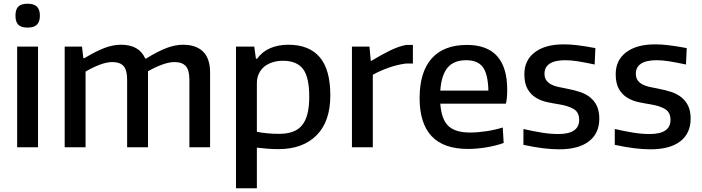

<svg xmlns="http://www.w3.org/2000/svg" viewBox="-20 -790 3764 1030"><path d="M128 -642Q93 -642 78 -657.5Q63 -673 63 -706Q63 -739 78 -754.5Q93 -770 128 -770Q163 -770 178.5 -754Q194 -738 194 -706Q194 -674 178.5 -658Q163 -642 128 -642ZM72 -540H184V0H72Z M327 -540H420L427 -478H433Q494 -515 540 -532.5Q586 -550 629 -550Q727 -550 759 -476H764Q827 -515 873.5 -532.5Q920 -550 962 -550Q1032 -550 1069.5 -513Q1107 -476 1107 -401V0H996V-363Q996 -414 976.5 -435.5Q957 -457 916 -457Q888 -457 851.5 -444Q815 -431 774 -408V0H662V-363Q662 -414 643 -435.5Q624 -457 582 -457Q553 -457 515.5 -443Q478 -429 439 -406V0H327Z M1246 -540H1344L1353 -475H1359Q1387 -513 1429.5 -531.5Q1472 -550 1527 -550Q1638 -550 1695 -483.5Q1752 -417 1752 -278Q1752 -138 1678 -64Q1604 10 1474 10Q1442 10 1412.5 7.5Q1383 5 1358 2V220H1246ZM1477 -72Q1518 -72 1548.5 -82.5Q1579 -93 1599 -116.5Q1619 -140 1629 -178Q1639 -216 1639 -271Q1639 -376 1605.5 -420Q1572 -464 1498 -464Q1468 -464 1442.5 -456Q1417 -448 1398.5 -433Q1380 -418 1369 -395.5Q1358 -373 1358 -344V-83Q1382 -78 1413 -75Q1444 -72 1477 -72Z M1868 -540H1962L1969 -464H1973Q2024 -495 2070.5 -518Q2117 -541 2159 -549H2195V-449H2156Q2111 -443 2065.5 -427Q2020 -411 1980 -389V0H1868Z M2490 9Q2360 9 2295.5 -59.5Q2231 -128 2231 -264Q2231 -403 2295.5 -476Q2360 -549 2485 -549Q2701 -549 2701 -308Q2701 -261 2694 -234H2342Q2348 -150 2385 -114.5Q2422 -79 2502 -79Q2542 -79 2588.5 -86Q2635 -93 2677 -106L2682 -23Q2640 -8 2589 0.5Q2538 9 2490 9ZM2481 -467Q2415 -467 2381.5 -427.5Q2348 -388 2342 -304H2600Q2598 -392 2570.5 -429.5Q2543 -467 2481 -467Z M2980 11Q2942 11 2895 5.5Q2848 0 2788 -13V-98Q2840 -86 2886.5 -78.5Q2933 -71 2975 -71Q3087 -71 3087 -147Q3087 -187 3058.5 -204.5Q3030 -222 2981 -230Q2949 -235 2916 -242Q2883 -249 2855.5 -265.5Q2828 -282 2810.5 -312Q2793 -342 2793 -392Q2793 -467 2849 -509.5Q2905 -552 3003 -552Q3021 -552 3038.5 -551Q3056 -550 3076 -547.5Q3096 -545 3119.5 -541.5Q3143 -538 3174 -532L3170 -444Q3118 -455 3080.5 -461Q3043 -467 3013 -467Q2957 -467 2929 -448.5Q2901 -430 2901 -395Q2901 -374 2910 -360.5Q2919 -347 2935 -338Q2951 -329 2973.5 -324Q2996 -319 3023 -314Q3060 -307 3091.5 -296.5Q3123 -286 3146 -267.5Q3169 -249 3182 -221.5Q3195 -194 3195 -153Q3195 -75 3139.5 -32Q3084 11 2980 11Z M3470 11Q3432 11 3385 5.5Q3338 0 3278 -13V-98Q3330 -86 3376.5 -78.5Q3423 -71 3465 -71Q3577 -71 3577 -147Q3577 -187 3548.5 -204.5Q3520 -222 3471 -230Q3439 -235 3406 -242Q3373 -249 3345.5 -265.5Q3318 -282 3300.5 -312Q3283 -342 3283 -392Q3283 -467 3339 -509.5Q3395 -552 3493 -552Q3511 -552 3528.5 -551Q3546 -550 3566 -547.5Q3586 -545 3609.5 -541.5Q3633 -538 3664 -532L3660 -444Q3608 -455 3570.5 -461Q3533 -467 3503 -467Q3447 -467 3419 -448.5Q3391 -430 3391 -395Q3391 -374 3400 -360.5Q3409 -347 3425 -338Q3441 -329 3463.5 -324Q3486 -319 3513 -314Q3550 -307 3581.5 -296.5Q3613 -286 3636 -267.5Q3659 -249 3672 -221.5Q3685 -194 3685 -153Q3685 -75 3629.5 -32Q3574 11 3470 11Z"/></svg>

Font: Encode Sans Normal
Style: Medium
Weight: 500
Designer: Pablo Impallari, Andres Torresi
Foundry: Pablo Impallari, Andres Torresi
Version: Version 1.000; ttfautohint (v1.00) -l 8 -r 50 -G 200 -x 14 -